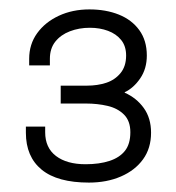

<svg xmlns="http://www.w3.org/2000/svg" viewBox="-20 -816 373 408"><path d="M169 -428Q102 -428 68.5 -455.5Q35 -483 35 -534V-547H76V-535Q76 -502 99 -484.5Q122 -467 162 -467Q191 -467 212.5 -474Q234 -481 245.5 -495.5Q257 -510 257 -535Q257 -559 243.5 -572.5Q230 -586 208.5 -591Q187 -596 163 -596H109V-634H165Q187 -634 205.5 -640Q224 -646 236 -660.5Q248 -675 248 -698Q248 -718 237.5 -731Q227 -744 209.5 -750.5Q192 -757 171 -757Q148 -757 128.5 -749.5Q109 -742 97.5 -727.5Q86 -713 86 -691V-677H42V-691Q42 -722 59 -745.5Q76 -769 105 -782.5Q134 -796 170 -796Q205 -796 232.5 -785Q260 -774 276 -752Q292 -730 292 -698Q292 -670 278 -649.5Q264 -629 245 -620V-619Q270 -608 285.5 -586.5Q301 -565 301 -534Q301 -501 284 -477.5Q267 -454 237 -441Q207 -428 169 -428Z"/></svg>

Font: Archivo Thin
Style: Regular
Weight: 250
Designer: Hector Gatti
Foundry: Omnibus-Type
Version: Version 2.001